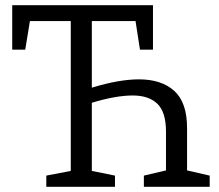

<svg xmlns="http://www.w3.org/2000/svg" viewBox="-20 -718 840 738"><path d="M158 0V-43L252 -61V-637H95L77 -527H27V-698H568V-527H518L501 -637H333V-381Q385 -397 430.5 -405Q476 -413 514 -413Q601 -413 650 -368.5Q699 -324 699 -226V-63L786 -43V0H533V-43L618 -63V-212Q618 -287 585 -319Q552 -351 490 -351Q458 -351 418.5 -344Q379 -337 333 -323V-61L422 -43V0Z"/></svg>

Font: Bitter
Style: Regular
Weight: 400
Designer: Sol Matas, and Bitter project Authors
Foundry: Sol Matas
Version: Version 2.001